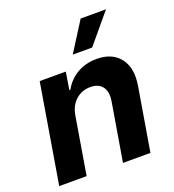

<svg xmlns="http://www.w3.org/2000/svg" viewBox="-140 -886 902 994"><g transform="rotate(-20 311.0 -388.5)"><path d="M219.5 -315.3 166.9 0H16L106.9 -545.5H250.7L235.1 -449.2H241.1Q267 -497.2 314.3 -524.9Q361.5 -552.6 422.6 -552.6Q507.5 -552.6 550.1 -497.7Q592.7 -442.8 576.7 -347.3L518.5 0H367.2L420.8 -320.3Q429 -370.4 408.2 -398.6Q387.4 -426.8 341.6 -426.8Q295.5 -426.8 262.1 -397.5Q228.7 -368.3 219.5 -315.3ZM314.6 -615.8 416.9 -777.3H556.5L421.5 -615.8Z"/></g></svg>

Font: Inter UI
Style: Bold Italic
Weight: 700
Italic angle: 9.39999°
Designer: Rasmus Andersson
Foundry: rsms
Version: 3.2;8d6f07862